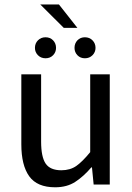

<svg xmlns="http://www.w3.org/2000/svg" viewBox="-20 -815 585 848"><path d="M223.6 12.2Q144 12.2 109.1 -36.4Q74.2 -85 74.2 -177.7V-486.8H161.6V-189.5Q161.6 -122.1 181.6 -92.5Q201.7 -63 251 -63Q290 -63 317.4 -82.3Q344.7 -101.6 378.4 -143.1V-486.8H464.8V0H393.6L386.2 -75.7H383.3Q349.6 -36.1 312.7 -12Q275.9 12.2 223.6 12.2ZM261.7 -691.9 157.7 -795.4H240.2L321.8 -691.9ZM181.2 -557.6Q161.1 -557.6 147.7 -571Q134.3 -584.5 134.3 -603.5Q134.3 -623.5 147.7 -637Q161.1 -650.4 181.2 -650.4Q201.2 -650.4 214.4 -637Q227.5 -623.5 227.5 -603.5Q227.5 -584.5 214.4 -571Q201.2 -557.6 181.2 -557.6ZM355 -557.6Q335 -557.6 322 -571Q309.1 -584.5 309.1 -603.5Q309.1 -623.5 322 -637Q335 -650.4 355 -650.4Q375 -650.4 388.4 -637Q401.9 -623.5 401.9 -603.5Q401.9 -584.5 388.4 -571Q375 -557.6 355 -557.6Z"/></svg>

Font: Varta Light Medium
Style: Regular
Weight: 500
Version: Version 1.004